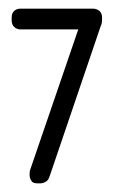

<svg xmlns="http://www.w3.org/2000/svg" viewBox="-20 -424 263 444"><path d="M95 -17Q92 -7 85.5 -3.5Q79 0 73 0H67Q58 0 54.5 -3.5Q51 -7 49.5 -12Q48 -17 48.5 -22Q49 -27 49 -29L161 -356H27Q19 -356 13 -361.5Q7 -367 7 -377V-383Q7 -394 13 -399Q19 -404 27 -404H195Q203 -404 209.5 -399Q216 -394 216 -383V-378Q216 -370 213 -364Z"/></svg>

Font: Chathura ExtraBold
Style: Regular
Weight: 800
Designer: Appaji Ambarisha Darbha
Foundry: Aditya Fonts
Version: Version 1.002 2016